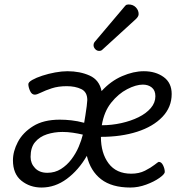

<svg xmlns="http://www.w3.org/2000/svg" viewBox="-20 -826 799 860"><path d="M166 14Q114 14 76 -16.5Q38 -47 38 -108Q38 -148 60 -190Q82 -232 128.5 -261Q175 -290 248 -290Q273 -290 300 -287Q327 -284 357 -276Q359 -288 362.5 -309.5Q366 -331 368.5 -351Q371 -371 371 -378Q371 -414 344 -427Q317 -440 279 -440Q241 -440 212 -430.5Q183 -421 164 -411.5Q145 -402 136 -402Q122 -402 114.5 -419Q107 -436 107 -449Q107 -458 124.5 -468Q142 -478 169.5 -487Q197 -496 227 -501.5Q257 -507 282 -507Q338 -507 381.5 -487.5Q425 -468 435 -418Q476 -463 527 -485Q578 -507 624 -507Q677 -507 713 -481Q749 -455 749 -405Q749 -346 707.5 -302.5Q666 -259 594.5 -236Q523 -213 432 -213Q432 -140 466.5 -94Q501 -48 568 -48Q603 -48 629.5 -61.5Q656 -75 672.5 -88Q689 -101 691 -101Q703 -101 710.5 -85.5Q718 -70 718 -56Q718 -46 694 -29Q670 -12 634.5 1Q599 14 564 14Q481 14 433 -23Q385 -60 369 -128Q332 -64 279.5 -25Q227 14 166 14ZM436 -265Q480 -265 523 -274.5Q566 -284 600.5 -301Q635 -318 655.5 -342Q676 -366 676 -395Q676 -421 660 -434Q644 -447 620 -447Q589 -447 549.5 -426.5Q510 -406 478 -366Q446 -326 436 -265ZM192 -52Q226 -52 253 -69Q280 -86 300 -112.5Q320 -139 332.5 -168.5Q345 -198 351 -223Q330 -228 306.5 -231.5Q283 -235 260 -235Q223 -235 190.5 -224.5Q158 -214 137.5 -190Q117 -166 117 -123Q117 -94 137 -73Q157 -52 192 -52ZM424 -598Q414 -598 406.5 -606Q399 -614 399 -624Q399 -631 403 -637L540 -799Q544 -804 548 -805Q552 -806 556 -806Q576 -806 588.5 -793Q601 -780 601 -763Q601 -752 588 -740L438 -603Q433 -598 424 -598Z"/></svg>

Font: Kite One
Style: Regular
Weight: 400
Designer: Eduardo Rodriguez Tunni
Foundry: Eduardo Rodriguez Tunni
Version: Version 1.002; ttfautohint (v1.8.4.7-5d5b);gftools[0.9.23]